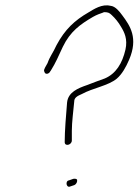

<svg xmlns="http://www.w3.org/2000/svg" viewBox="-20 -717 525 727"><path d="M147 -447 148 -446C150 -433 166 -436 171 -448L172 -449C193 -483 199 -500 218 -540C246 -598 284 -625 332 -653C346 -661 360 -666 372 -670L373 -671H374C388 -671 394 -669 403 -660C416 -648 429 -632 438 -616C451 -595 464 -569 455 -529C443 -477 419 -438 377 -420C353 -411 332 -404 310 -395C275 -383 238 -368 234 -329C230 -281 225 -222 225 -179C225 -161 252 -168 252 -185V-222C252 -255 258 -298 261 -332C260 -351 283 -357 290 -361C332 -384 389 -392 422 -419C442 -436 457 -463 469 -491C504 -573 473 -619 443 -659C432 -674 417 -693 399 -695H398C366 -703 335 -682 315 -670C263 -640 226 -606 194 -546C180 -515 170 -506 160 -478C154 -466 145 -455 147 -447ZM241 -34C226 -32 231 -4 246 -11L261 -16C270 -20 273 -29 272 -36C271 -39 267 -41 258 -40ZM438 -615V-616Z"/></svg>

Font: Stray Cat
Style: LtExtObl
Weight: 300
Version: Version 1.0